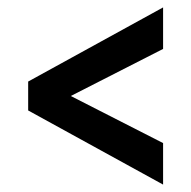

<svg xmlns="http://www.w3.org/2000/svg" viewBox="-20 -513 516 518"><path d="M56 -215V-293L420 -493V-381L171 -254L420 -127V-15Z"/></svg>

Font: Mukta ExtraBold
Style: Regular
Weight: 800
Designer: Girish Dalvi and Yashodeep Gholap
Foundry: Ek Type
Version: Version 2.538;PS 1.002;hotconv 16.6.51;makeotf.lib2.5.65220;